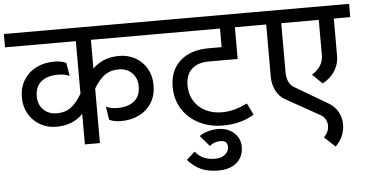

<svg xmlns="http://www.w3.org/2000/svg" viewBox="-76 -763 2061 1080"><g transform="rotate(-5 954.5 -223.0)"><path d="M464.8 -420.9Q495.6 -450.7 532.2 -464.8Q568.8 -479 615.2 -479Q666 -479 707 -455.6Q748 -432.1 771 -391.1Q793.9 -350.1 793.9 -298.8Q793.9 -241.7 768.1 -200Q742.2 -158.2 697 -135.5Q651.9 -112.8 595.2 -112.8Q557.1 -112.8 527.8 -126L516.1 -201.2Q543.9 -188 582 -188Q641.1 -188 675.5 -216.1Q710 -244.1 710 -298.8Q710 -345.7 680.9 -374.8Q651.9 -403.8 605 -403.8Q560.1 -403.8 528.1 -381.8Q496.1 -359.9 464.8 -308.1V0H379.9V-171.9Q349.1 -141.1 312 -127Q274.9 -112.8 229 -112.8Q178.2 -112.8 137.2 -136.5Q96.2 -160.2 73 -201.2Q49.8 -242.2 49.8 -293Q49.8 -350.1 75.9 -392.1Q102.1 -434.1 147 -456.5Q191.9 -479 249 -479Q287.1 -479 315.9 -465.8L328.1 -391.1Q300.3 -404.3 262.2 -403.8Q203.1 -403.8 168.5 -376Q133.8 -348.1 133.8 -293Q133.8 -246.1 162.8 -217Q191.9 -188 238.8 -188Q284.7 -188 316.4 -210.4Q348.1 -232.9 379.9 -286.1V-583H-20V-658.2H865.2V-583H464.8Z M983.9 -278.8Q983.9 -231 1006.8 -192.9Q1029.8 -154.8 1070.8 -133.8Q1111.8 -112.8 1163.6 -112.8Q1198.7 -112.8 1232.2 -121.3Q1265.6 -129.9 1307.6 -149.9L1339.8 -84Q1265.6 -38.1 1163.6 -38.1Q1087.4 -38.1 1027.6 -69.1Q967.8 -100.1 933.8 -154.5Q899.9 -209 899.9 -278.8Q899.9 -371.6 958.7 -424.8Q1017.6 -478 1120.6 -478H1193.8V-583H824.7V-658.2H1398.9V-583H1277.8V-403.8H1115.7Q1051.8 -403.8 1017.8 -371.8Q983.9 -339.8 983.9 -278.8Z M1257.8 89.8Q1257.8 146 1219.7 179Q1181.6 211.9 1115.7 211.9Q1059.6 211.9 1019.3 194.3Q979 176.8 943.8 137.2L990.7 94.2Q1032.7 146 1104 144Q1137.2 145 1158.9 127Q1180.7 108.9 1180.7 84Q1180.7 65.9 1170.7 56.9Q1160.6 47.9 1139.6 47.9Q1106.4 47.9 1079.6 69.8L1027.8 9.8Q1046.9 -4.4 1075 -12.7Q1103 -21 1131.8 -21Q1187 -21 1222.4 10.5Q1257.8 42 1257.8 89.8Z M1836.4 -583V-372.1Q1836.4 -326.2 1811.5 -287.1Q1786.6 -248 1742.2 -225.1L1686.5 -279.8Q1717.3 -296.9 1734.4 -324Q1751.5 -351.1 1751.5 -380.9V-583H1539.6V-308.1Q1539.6 -242.2 1579.6 -219.2L1766.6 -108.9Q1800.8 -88.9 1818.6 -55.9Q1836.4 -22.9 1836.4 15.1Q1836.4 47.4 1823.5 78.1Q1810.5 108.9 1784.2 134.8L1722.7 78.1Q1751.5 49.3 1751.5 14.2Q1751.5 -5.9 1741.5 -22.9Q1731.4 -40 1712.4 -49.8L1526.4 -153.8Q1491.2 -172.9 1472.9 -209Q1454.6 -245.1 1454.6 -288.1V-583H1368.7V-658.2H1929.2V-583Z"/></g></svg>

Font: Sarala
Style: Regular
Weight: 400
Designer: Andres Torresi
Foundry: Huerta Tipografica
Version: Version 1.004;PS 001.003;hotconv 1.0.70;makeotf.lib2.5.58329